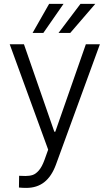

<svg xmlns="http://www.w3.org/2000/svg" viewBox="-20 -755 557 975"><path d="M76.2 197.3 77.1 137.7 109.4 138.7Q130.4 138.7 146 133.5Q161.6 128.4 177.2 110.6Q192.9 92.8 206.1 56.6L224.6 4.9L29.3 -530.3H101.6L255.9 -85.9H260.7L416 -530.3H487.3L263.7 82Q241.7 141.1 204.6 170.2Q167.5 199.2 113.3 199.2Q93.8 199.2 76.2 197.3ZM388.7 -735.4H463.9L336.9 -587.9H277.3ZM229.5 -735.4H302.7L200.2 -587.9H145.5Z"/></svg>

Font: Pretendard JP Light
Style: Regular
Weight: 300
Designer: Base glyphs from Inter by Rasmus Andersson; Hangeul glyphs from Noto Sans CJK(Source Han Sans) by Jang Soo-young and Kan
Foundry: Kil Hyung-jin
Version: Version 1.309